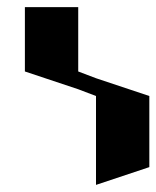

<svg xmlns="http://www.w3.org/2000/svg" viewBox="-20 -520 440 540"><path d="M50 -500H200V-319L250 -300L400 -250V-50L250 0V-250L200 -269L50 -319Z"/></svg>

Font: SOV_Meka
Style: Book
Weight: 400
Version: Version 1.00